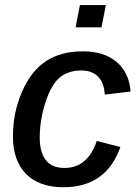

<svg xmlns="http://www.w3.org/2000/svg" viewBox="-20 -745 559 774"><path d="M239.7 -67.9Q287.1 -67.9 319.3 -95.2Q351.6 -122.6 370.1 -176.8L465.3 -152.3Q408.2 9.8 235.8 9.8Q137.7 9.8 85 -43.9Q32.2 -97.7 32.2 -194.3Q32.2 -292 68.8 -375Q105 -459 165.3 -498.5Q225.6 -538.1 314 -538.1Q399.9 -538.1 450.4 -494.9Q501 -451.7 506.3 -376L402.3 -363.8Q399.9 -411.1 375.5 -436Q351.1 -460.9 308.6 -460.9Q243.2 -460.9 207.3 -419.2Q171.4 -377.4 150.4 -284.7Q145 -259.3 142.6 -236.1Q140.1 -212.9 140.1 -192.9Q140.1 -67.9 239.7 -67.9ZM406.7 -724.6 389.2 -634.8H284.7L302.2 -724.6Z"/></svg>

Font: Arimo Medium
Style: Italic
Weight: 500
Italic angle: -12°
Designer: Steve Matteson
Foundry: Monotype Imaging Inc.
Version: Version 1.33